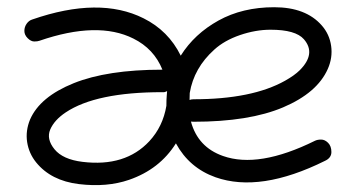

<svg xmlns="http://www.w3.org/2000/svg" viewBox="-20 -517 1004 542"><path d="M888.2 -445.3Q910.2 -420.4 914.8 -387.2Q919.4 -354 905.3 -322.3Q875.5 -254.9 779.5 -214.1Q683.6 -173.3 526.4 -173.3Q522.9 -173.3 519 -173.8Q538.6 -101.6 609.4 -76.7Q710 -41 869.1 -119.6Q876 -123 886.5 -123Q897 -123 906.2 -113.8Q915.5 -104.5 915.5 -87.9Q915.5 -71.3 897.5 -63Q714.4 27.8 588.4 -16.6Q514.2 -43 476.6 -112.3Q430.7 -39.1 344.2 -9.3Q281.7 12.2 202.9 2.7Q124 -6.8 82 -58.6Q61.5 -84 56.6 -116Q51.8 -147.9 64.9 -179.7Q92.8 -243.7 187.7 -282Q282.7 -320.3 438 -320.3Q438 -320.3 438.5 -320.3Q414.6 -379.4 356.4 -408.2Q255.9 -458.5 91.3 -401.9Q85.9 -399.9 76.7 -399.9Q67.4 -399.9 58.1 -409.2Q48.8 -418.5 48.8 -429.7Q48.8 -440.9 55.2 -450Q61.5 -459 70.8 -461.9Q260.7 -527.8 385.3 -465.3Q455.6 -430.2 490.2 -359.9Q528.8 -421.4 596.7 -459Q664.6 -496.6 753.9 -496.6Q843.3 -496.6 888.2 -445.3ZM826.2 -318.8Q873 -365.7 837.9 -406.2Q814.5 -433.1 743.7 -433.1Q701.7 -433.1 657.5 -418Q613.3 -402.8 585 -377Q527.3 -325.2 515.6 -254.4Q515.6 -244.6 515.1 -234.9Q520.5 -236.8 526.4 -236.8Q691.4 -236.8 784.7 -289.1Q811.5 -304.2 826.2 -318.8ZM451.7 -259.8Q445.3 -256.8 443.4 -256.8Q443.4 -256.8 438 -256.8Q251 -256.8 165.5 -199.7Q133.3 -178.2 121.8 -151.4Q110.4 -124.5 133.8 -95.7Q157.2 -66.9 212.9 -60.1Q333.5 -45.4 401.4 -118.2Q439.9 -159.7 449.7 -218.3Q449.7 -236.3 450.7 -246.8Q451.7 -257.3 451.7 -259.8Z"/></svg>

Font: Chilanka
Style: Regular
Weight: 400
Designer: Santhosh Thottingal <santhosh.thottingal@gmail.com>
Foundry: Swathanthra Malayalam Computing(SMC)
Version: Version 1.3; 20181103